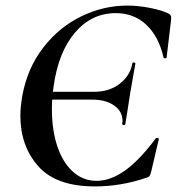

<svg xmlns="http://www.w3.org/2000/svg" viewBox="-20 -656 633 688"><path d="M418 -213 419 -223Q419 -257 389 -278Q359 -299 311 -299H105L110 -327H317Q371 -327 408.5 -355.5Q446 -384 454 -428Q455 -433 460.5 -432Q466 -431 465 -427L455 -371Q447 -327 447 -325Q443 -301 437 -261L429 -211Q428 -207 422.5 -208Q417 -209 418 -213ZM53 -241Q53 -273 60 -313Q78 -412 135 -485.5Q192 -559 271.5 -597.5Q351 -636 436 -636Q476 -636 518.5 -627.5Q561 -619 585 -607Q591 -603 592.5 -599Q594 -595 593 -584L577 -450Q577 -447 572 -447Q567 -447 566 -450Q549 -525 504.5 -567Q460 -609 395 -609Q308 -609 248.5 -539Q189 -469 172 -346Q166 -304 166 -264Q166 -191 185 -133Q204 -75 240.5 -41.5Q277 -8 326 -8Q376 -8 428 -45Q480 -82 538 -160Q539 -162 542 -162Q545 -162 547.5 -160.5Q550 -159 549 -157L522 -42Q519 -30 516 -25.5Q513 -21 504 -19Q414 12 320 12Q181 12 117 -60.5Q53 -133 53 -241Z"/></svg>

Font: Cormorant Infant
Style: Bold Italic
Weight: 700
Italic angle: -10°
Designer: Christian Thalmann (Catharsis Fonts)
Foundry: Catharsis Fonts
Version: Version 4.000